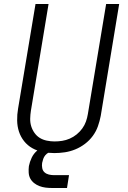

<svg xmlns="http://www.w3.org/2000/svg" viewBox="-20 -755 640 957"><path d="M251 8Q222 8 193.5 2.5Q165 -3 141 -16.5Q117 -30 100 -51.5Q83 -73 74.5 -99Q66 -125 65.5 -154.5Q65 -184 70 -213L157 -735H222L134 -203Q131 -184 130.5 -164Q130 -144 135.5 -126Q141 -108 152 -92.5Q163 -77 178.5 -67.5Q194 -58 213.5 -54Q233 -50 252 -50Q271 -50 290 -53Q309 -56 327.5 -64Q346 -72 362 -85Q378 -98 390 -114.5Q402 -131 408.5 -149.5Q415 -168 418 -187L509 -735H574L482 -177Q477 -151 468 -125.5Q459 -100 442.5 -77.5Q426 -55 403.5 -38Q381 -21 355.5 -10.5Q330 0 303.5 4Q277 8 251 8ZM239 182Q222 182 206.5 180Q191 178 176.5 172.5Q162 167 150 157.5Q138 148 131 135Q124 122 123 105.5Q122 89 124 73Q128 52 138 31Q148 10 166 -5Q184 -20 206 -26Q228 -32 249 -32L244 0Q234 0 223.5 5Q213 10 206 18.5Q199 27 195.5 37Q192 47 190 57Q188 70 190.5 83Q193 96 202 104Q211 112 223.5 115Q236 118 249 118H324L314 182Z"/></svg>

Font: Iosevka Curly LtExObl
Style: Regular
Weight: 300
Width: 7
Italic angle: -9°
Monospace: yes
Designer: Belleve Invis
Foundry: Belleve Invis
Version: Version 11.1.0; ttfautohint (v1.8.3)